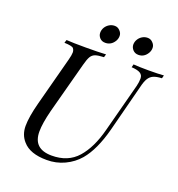

<svg xmlns="http://www.w3.org/2000/svg" viewBox="-157 -1017 1078 1160"><g transform="rotate(20 382.0 -437.0)"><path d="M620.1 -674.8Q603 -686 563.5 -688L568.4 -708Q602.5 -705.1 666 -705.1Q729.5 -705.1 763.7 -708L758.3 -688Q723.6 -686.5 704.1 -677.7Q684.6 -668.9 672.9 -649.4Q661.1 -629.9 652.3 -591.8L574.7 -291Q538.1 -151.9 476.6 -79.1Q439.9 -36.1 386.2 -10.7Q332.5 14.6 271.5 14.2Q164.6 14.2 117.7 -40Q82.5 -79.1 82.5 -136.2Q82.5 -193.4 107.4 -288.1L190.4 -602.1Q198.7 -633.8 198.7 -649.4Q198.7 -665 189.9 -675.8Q181.2 -686.5 131.3 -688L137.7 -708Q177.7 -705.1 260.7 -705.1Q343.8 -705.1 391.6 -708L385.7 -688Q349.1 -686.5 331.1 -680.2Q313 -673.8 302.7 -656.7Q292.5 -639.6 282.7 -602.1L194.3 -271Q172.4 -184.6 172.4 -132.8Q172.4 -21.5 290.5 -21Q395.5 -20.5 456.1 -88.9Q516.6 -157.2 548.3 -279.8L630.4 -591.8Q637.2 -619.1 637.2 -641.6Q637.2 -664.1 620.1 -674.8ZM627.9 -873.5Q642.6 -858.9 642.6 -840.3Q642.6 -822.3 633.3 -806.6Q612.3 -772 575.7 -772Q553.7 -772 540 -786.6Q526.4 -801.3 525.9 -819.8Q525.9 -838.4 535.2 -853.5Q543.9 -868.7 559.6 -878.4Q575.2 -888.2 594.7 -888.2Q614.3 -888.2 627.9 -873.5ZM416 -873.5Q430.7 -858.9 430.7 -840.3Q430.7 -822.3 421.4 -806.6Q400.4 -772.5 363.8 -772Q340.8 -771.5 327.1 -786.1Q313.5 -800.8 313.5 -819.3Q313.5 -837.9 322.8 -853.5Q332 -868.7 347.7 -878.4Q363.3 -888.2 382.8 -888.2Q402.3 -888.2 416 -873.5Z"/></g></svg>

Font: PlayfairDisplaySC-Italic
Style: Italic
Weight: 400
Italic angle: -14°
Designer: Claus Eggers Sørensen
Foundry: Claus Eggers Sørensen
Version: Version 1.004;PS 001.004;hotconv 1.0.70;makeotf.lib2.5.58329